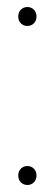

<svg xmlns="http://www.w3.org/2000/svg" viewBox="-20 -525 156 547"><path d="M76.5 -44.5Q84 -37 84 -25Q84 -13 76.5 -5.5Q69 2 58 2Q47 2 39.5 -5.5Q32 -13 32 -25Q32 -37 39.5 -44.5Q47 -52 58 -52Q69 -52 76.5 -44.5ZM76.5 -497.5Q84 -490 84 -478Q84 -466 76.5 -458.5Q69 -451 58 -451Q47 -451 39.5 -458.5Q32 -466 32 -478Q32 -490 39.5 -497.5Q47 -505 58 -505Q69 -505 76.5 -497.5Z"/></svg>

Font: SVN-Poppins Thin
Style: Regular
Weight: 100
Designer: Ninad Kale (Devanagari), Jonny Pinhorn (Latin)
Foundry: Indian Type Foundry
Version: Version 3.002 2017